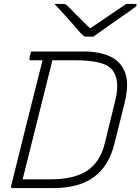

<svg xmlns="http://www.w3.org/2000/svg" viewBox="-20 -964 720 984"><path d="M566 -226Q538 -113 461 -56.5Q384 0 251 0H45Q34 0 37 -11Q77 -172 117 -333Q157 -494 198 -655H139Q128 -655 131 -666Q133 -675 135 -683Q137 -691 139 -700H412Q488 -700 543.5 -675Q599 -650 621 -592Q643 -534 618 -434ZM96 -45H240Q359 -45 426.5 -89Q494 -133 518 -233L570 -446Q599 -560 550 -612Q508 -655 366 -655H248Q244 -635 239 -615.5Q234 -596 229 -577Q196 -444 162.5 -311Q129 -178 96 -45ZM458 -776H422Q415 -776 409.5 -779.5Q404 -783 391 -797Q381 -809 358 -835Q335 -861 308 -891Q281 -921 259 -944H299Q311 -944 315.5 -942Q320 -940 327 -933Q342 -918 370 -889.5Q398 -861 440 -820H444Q505 -861 549 -891Q593 -921 627 -944H670Q682 -944 680 -937Q679 -933 674 -928.5Q669 -924 649 -910Q633 -899 607 -881Q581 -863 552 -842.5Q523 -822 497.5 -804Q472 -786 458 -776Z"/></svg>

Font: Recursive Sn Lnr St Lt
Style: Italic
Weight: 300
Italic angle: -15°
Version: Version 1.079;hotconv 1.0.112;makeotfexe 2.5.65598; ttfautoh